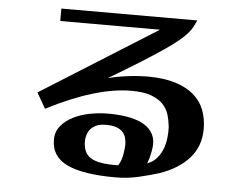

<svg xmlns="http://www.w3.org/2000/svg" viewBox="-52 -724 1103 861"><g transform="rotate(5 500.0 -293.5)"><path d="M634 -2Q661 -12 678 -32.5Q695 -53 703.5 -77Q712 -101 714.5 -126.5Q717 -152 716 -173Q713 -202 705 -228.5Q697 -255 677.5 -275Q658 -295 624.5 -307.5Q591 -320 535 -320Q378 -320 156 -206L116 -276L639 -604H190V-660H802Q795 -644 787.5 -630Q780 -616 766 -600Q752 -584 728.5 -564.5Q705 -545 665.5 -518Q626 -491 567 -454Q508 -417 424 -367Q445 -373 470.5 -377.5Q496 -382 521.5 -385Q547 -388 568.5 -389Q590 -390 602 -390Q675 -390 726.5 -374Q778 -358 810.5 -330Q843 -302 858 -263Q873 -224 873 -178Q873 -99 825 -45.5Q777 8 692 37Q654 49 603 61Q552 73 498 73Q352 73 280 39Q208 5 208 -71Q208 -107 229 -133Q250 -159 283.5 -176Q317 -193 358.5 -201Q400 -209 441 -209Q487 -209 525.5 -202.5Q564 -196 592.5 -182Q621 -168 637 -145Q653 -122 653 -90Q653 -78 648.5 -53Q644 -28 634 -2ZM506 17Q520 -6 524.5 -34.5Q529 -63 529 -77Q529 -93 525 -107.5Q521 -122 510.5 -133.5Q500 -145 482 -151.5Q464 -158 435 -158Q408 -158 391 -150Q374 -142 364.5 -130Q355 -118 351 -104Q347 -90 347 -77Q347 -25 379.5 -3.5Q412 18 488 18H503Q505 17 506 17Z"/></g></svg>

Font: Cafe24 ClassicType
Style: Regular
Weight: 400
Designer: Cafe24 thkim, hmlim, mnelim & 4IR
Foundry: Cafe24
Version: Version 1.000